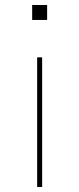

<svg xmlns="http://www.w3.org/2000/svg" viewBox="-20 -750 318 770"><path d="M109 -670V-730H169V-670ZM129 0V-520H149V0Z"/></svg>

Font: M PLUS 1 Thin Thin
Style: Regular
Weight: 250
Version: Version 1.001